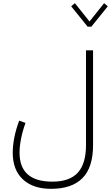

<svg xmlns="http://www.w3.org/2000/svg" viewBox="-20 -942 701 1213"><path d="M557.1 -773.4H533.7L429.7 -902.3L453.1 -921.9L545.4 -806.2L637.7 -921.9L661.1 -902.3ZM310.5 205.6Q419.9 205.6 471.7 148.7Q523.4 91.8 523.4 -26.4V-624H567.9V-24.9Q567.9 115.7 501 183.3Q434.1 251 302.2 251Q189 251 124.8 191.4Q60.5 131.8 60.5 23.4Q60.5 -21.5 70.3 -72.3Q80.1 -123 101.1 -179.7L141.1 -165.5Q122.1 -112.8 112.8 -64.7Q103.5 -16.6 103.5 22.5Q103.5 205.6 310.5 205.6Z"/></svg>

Font: Estedad-FD ExtraLight
Style: Regular
Weight: 200
Designer: Amin Abedi
Version: Version 7.3